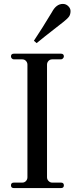

<svg xmlns="http://www.w3.org/2000/svg" viewBox="-20 -960 380 980"><path d="M167 -740 153 -752Q192 -810 245 -898Q267 -940 301 -940Q317 -940 328.5 -928.5Q340 -917 340 -904Q340 -887 333 -876.5Q326 -866 306 -850Q299 -844 255 -810Q211 -776 167 -740ZM51 0Q36 0 36 -14Q36 -28 51 -28H94Q105 -28 112.5 -36Q120 -44 120 -55V-630Q120 -641 112.5 -649Q105 -657 94 -657H51Q45 -657 40.5 -661.5Q36 -666 36 -672Q36 -686 51 -686H291Q306 -686 306 -672Q306 -667 301.5 -662Q297 -657 291 -657H246Q235 -657 227.5 -649Q220 -641 220 -630V-55Q220 -44 228 -36Q236 -28 246 -28H291Q306 -28 306 -14Q306 0 291 0Z"/></svg>

Font: HK Venetian
Style: Regular
Weight: 400
Designer: Alfredo Marco Pradil
Foundry: Alfredo Marco Pradil
Version: Version 1.000;PS 001.000;hotconv 1.0.88;makeotf.lib2.5.64775